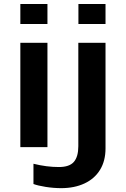

<svg xmlns="http://www.w3.org/2000/svg" viewBox="-20 -745 640 972"><path d="M220.2 0H83V-528.3H220.2ZM83 -623.5V-724.6H220.2V-623.5ZM514.2 6.3Q514.2 69.3 486.6 114.5Q459 159.7 408 183.6Q356.9 207.5 290 207.5Q251.5 207.5 211.4 201.2Q171.4 194.8 149.4 186.5V84Q215.8 100.6 277.8 100.6Q331.5 100.6 354 74.5Q376.5 48.3 376.5 -4.9V-528.3H514.2ZM377 -623.5V-724.6H514.2V-623.5Z"/></svg>

Font: Liberation Mono
Style: Bold
Weight: 700
Monospace: yes
Designer: Steve Matteson
Foundry: Ascender Corporation
Version: Version 2.1.5